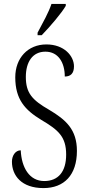

<svg xmlns="http://www.w3.org/2000/svg" viewBox="-20 -951 451 981"><path d="M172 -784V-771H193C237 -816 296 -886 316 -921V-931H243C228 -886 201 -839 172 -784ZM202 10C308 10 373 -57 373 -180C373 -289 317 -339 231 -390C144 -440 112 -476 112 -558C112 -634 146 -687 212 -687C278 -687 311 -631 311 -560C340 -560 358 -575 358 -612C358 -665 308 -724 217 -724C122 -724 58 -654 58 -556C58 -443 108 -389 190 -339C278 -287 318 -253 318 -161C318 -74 278 -26 206 -26C130 -26 90 -95 86 -183C58 -183 41 -155 41 -125C41 -54 90 10 202 10Z"/></svg>

Font: Noto Serif Armenian ExtraCondensed Light
Style: Regular
Weight: 300
Width: 2
Designer: Monotype Design Team
Foundry: Monotype Imaging Inc.
Version: Version 2.008